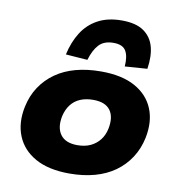

<svg xmlns="http://www.w3.org/2000/svg" viewBox="-87 -865 896 956"><g transform="rotate(10 361.0 -387.0)"><path d="M326 11Q221 11 154 -26.5Q87 -64 60.5 -129.5Q34 -195 51 -277Q63 -335 92.5 -379.5Q122 -424 166 -455Q210 -486 267.5 -501.5Q325 -517 395 -517Q501 -517 567.5 -480Q634 -443 660.5 -378.5Q687 -314 670 -230Q658 -173 628.5 -128Q599 -83 555.5 -52Q512 -21 454.5 -5Q397 11 326 11ZM341 -135Q379 -135 407 -148Q435 -161 454 -185Q473 -209 480 -243Q492 -303 467 -337Q442 -371 381 -371Q344 -371 315.5 -359Q287 -347 268.5 -323Q250 -299 242 -264Q230 -205 255.5 -170Q281 -135 341 -135ZM317 -562 207 -570Q221 -634 251.5 -682.5Q282 -731 332 -758Q382 -785 453 -785Q524 -785 563.5 -757.5Q603 -730 616 -682.5Q629 -635 619 -570L506 -562Q510 -613 494 -640.5Q478 -668 431 -668Q383 -668 357.5 -640.5Q332 -613 317 -562Z"/></g></svg>

Font: Nunito Sans 7pt SemiExpanded Black
Style: Italic
Weight: 900
Width: 6
Italic angle: -9°
Designer: Vernon Adams
Foundry: Vernon Adams
Version: Version 3.101;gftools[0.9.27]